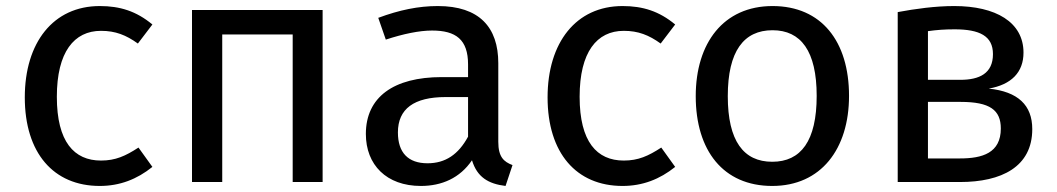

<svg xmlns="http://www.w3.org/2000/svg" viewBox="-20 -602 3496 635"><path d="M310 -582C156 -582 62 -461 62 -280C62 -96 157 13 310 13C376 13 433 -9 484 -50L438 -114C395 -86 362 -71 314 -71C225 -71 168 -133 168 -282C168 -430 225 -500 314 -500C362 -500 397 -486 436 -458L484 -521C431 -565 377 -582 310 -582Z M948 0H1047V-569H615V0H715V-488H948Z M1628 -133V-393C1628 -512 1565 -582 1428 -582C1364 -582 1301 -569 1231 -543L1256 -471C1314 -490 1367 -501 1409 -501C1488 -501 1528 -471 1528 -389V-347H1441C1282 -347 1190 -281 1190 -159C1190 -57 1258 13 1372 13C1441 13 1501 -13 1541 -72C1558 -16 1595 6 1652 13L1675 -56C1646 -67 1628 -83 1628 -133ZM1394 -62C1330 -62 1296 -97 1296 -164C1296 -242 1349 -281 1454 -281H1528V-150C1496 -91 1453 -62 1394 -62Z M2039 -582C1885 -582 1791 -461 1791 -280C1791 -96 1886 13 2039 13C2105 13 2162 -9 2213 -50L2167 -114C2124 -86 2091 -71 2043 -71C1954 -71 1897 -133 1897 -282C1897 -430 1954 -500 2043 -500C2091 -500 2126 -486 2165 -458L2213 -521C2160 -565 2106 -582 2039 -582Z M2535 -582C2373 -582 2281 -460 2281 -284C2281 -104 2372 13 2534 13C2695 13 2788 -109 2788 -285C2788 -465 2697 -582 2535 -582ZM2535 -502C2629 -502 2681 -433 2681 -285C2681 -136 2629 -67 2534 -67C2439 -67 2387 -136 2387 -284C2387 -433 2440 -502 2535 -502Z M3250 -309C3325 -322 3365 -363 3365 -428C3365 -529 3273 -582 3136 -582C3074 -582 3008 -573 2949 -562V0H3155C3292 0 3394 -50 3394 -175C3394 -254 3347 -299 3250 -309ZM3137 -505C3220 -505 3264 -483 3264 -423C3264 -359 3219 -338 3156 -338H3049V-499C3078 -503 3104 -505 3137 -505ZM3155 -78H3049V-265H3157C3254 -265 3290 -238 3290 -177C3290 -96 3229 -78 3155 -78Z"/></svg>

Font: Glow Sans SC Normal Medium
Style: Regular
Weight: 600
Designer: Ryoko NISHIZUKA (kana, bopomofo & ideographs); Paul D. Hunt (Latin, Greek & Cyrillic); Sandoll Communications, Soo-young
Version: Version 0.93